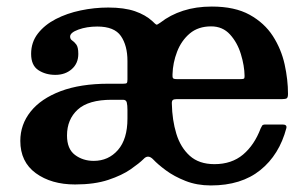

<svg xmlns="http://www.w3.org/2000/svg" viewBox="-20 -553 940 586"><path d="M42 -123Q42 -173 73.5 -212.5Q105 -252 165.2 -274.8Q225.5 -297.5 311.5 -297.5H356Q364.5 -297.5 366.8 -299.5Q369 -301.5 369 -310.5V-367Q369 -414 349 -443Q329 -472 277 -472Q245 -472 219.5 -462.8Q194 -453.5 194 -441.5Q194 -433.5 200.2 -429.5Q206.5 -425.5 212.8 -417.2Q219 -409 219 -388.5Q219 -359.5 199 -342Q179 -324.5 149 -324.5Q119 -324.5 97 -339Q75 -353.5 75 -388.5Q75 -424 95.5 -450.5Q116 -477 150.2 -494.8Q184.5 -512.5 226.2 -521.2Q268 -530 310.5 -530Q359 -530 391.8 -518.8Q424.5 -507.5 445.5 -488Q454 -479.5 456.8 -478Q459.5 -476.5 469.5 -484Q499.5 -507.5 538.8 -520.2Q578 -533 626.5 -533Q696.5 -533 741.8 -508Q787 -483 812.8 -443Q838.5 -403 848.8 -356.2Q859 -309.5 859 -266.5Q859 -256 855.5 -253.2Q852 -250.5 841.5 -250.5H519.5Q510.5 -250.5 507.2 -247.5Q504 -244.5 504.5 -236Q505.5 -186.5 518.2 -144.8Q531 -103 559.2 -77.5Q587.5 -52 634.5 -52Q687 -52 721.8 -81.2Q756.5 -110.5 775.5 -161Q778 -166.5 780.2 -169.8Q782.5 -173 790.5 -173H842.5Q856.5 -173 854 -162Q832.5 -80.5 774.5 -33.8Q716.5 13 623.5 13Q581 13 546.2 -0.8Q511.5 -14.5 486.5 -33Q461.5 -51.5 448 -66Q432 -83 418 -67.5Q405.5 -55 379 -36.5Q352.5 -18 310.5 -4Q268.5 10 209 10Q136.5 10 89.2 -24.5Q42 -59 42 -123ZM520.5 -311.5H712.5Q722.5 -311.5 724.5 -313Q726.5 -314.5 726.5 -321Q726 -352.5 715.2 -387.8Q704.5 -423 682 -447.8Q659.5 -472.5 624.5 -472.5Q585 -472.5 559.2 -450.8Q533.5 -429 520.5 -395.2Q507.5 -361.5 506.5 -326Q506 -317.5 508 -314.5Q510 -311.5 520.5 -311.5ZM369 -217.5Q369 -231.5 367 -240Q365 -248.5 355.5 -248.5H321Q250 -248.5 217.2 -218.5Q184.5 -188.5 184.5 -139.5Q184.5 -98.5 208.8 -80.2Q233 -62 266 -62Q311 -62 340 -95.2Q369 -128.5 369 -191Z"/></svg>

Font: Besley SemiBold
Style: Regular
Weight: 600
Designer: Owen Earl
Foundry: indestructible type*
Version: Version 2.001; ttfautohint (v1.8.3)